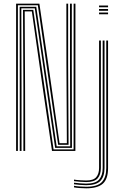

<svg xmlns="http://www.w3.org/2000/svg" viewBox="-20 -820 668 1043"><path d="M67.5 0V-800H194L241.8 -474.5L303.5 -42H343.2L340.8 -477L340.5 -800H350.2V-477L352.5 -33.5H295.8L185.5 -791.5H77.2V0ZM87.2 0V-341L86.8 -783.2H177L287.8 -25.2H361.5L360.2 -477V-800H370.2L370 -477L370.8 -16.8H279.5L169 -774.8H95.8L97 -341V0ZM107 0V-341L105 -766.5H160.8L271 -8.5H379.8L380 -800H389.8L389.5 0H262.5L212 -344.2L153 -758H114.2L116.2 -341L116.8 0ZM518 -780.5V-790H567V-780.5ZM518 -742.5V-752H567V-742.5ZM518 -761.5V-771H567V-761.5ZM448.2 203Q435 203 413.8 201.6Q392.5 200.2 382 197.8V189.2Q393.5 191.8 414.8 193.1Q436 194.5 448.2 194.5Q509.5 194.5 533.4 168.9Q557.2 143.2 557.2 93V-600H567V93Q567 151.8 539 177.4Q511 203 448.2 203ZM448.2 186Q434.5 186 413.6 184.4Q392.8 182.8 382 181V172.5Q394 174.2 414.5 175.9Q435 177.5 448.2 177.5Q499.5 177.5 518.6 155Q537.8 132.5 537.8 92.8V-600H547.8V92.8Q547.8 138.5 525.8 162.2Q503.8 186 448.2 186ZM448.2 169Q435 169 414.6 167.4Q394.2 165.8 382 164V155.5Q395 158 415.8 159.2Q436.5 160.5 448.2 160.5Q487.5 160.5 502.9 142.2Q518.2 124 518.2 92.5V-600H528V92.5Q528 128.8 510.4 148.9Q492.8 169 448.2 169Z"/></svg>

Font: Big Shoulders Inline Text ExtraLight
Style: Regular
Weight: 250
Version: Version 2.002